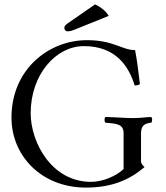

<svg xmlns="http://www.w3.org/2000/svg" viewBox="-20 -840 750 870"><path d="M410.6 -820 286.6 -734C273.6 -725 271.6 -720 271.6 -713C271.6 -705 277.6 -698 286.6 -698C295.6 -698 307.6 -701 328.6 -710L472.6 -768C459.9 -789.3 439.2 -806.7 410.6 -820ZM374 -658C202 -658 32 -527 32 -307C32 -134 168 10 369 10C487 10 567 -25 635 -83C624 -92 619 -100 619 -111V-236C619 -271.2 636 -281 665 -284C671 -290 671 -304 665 -310C635 -309 622 -305 582 -305C543 -305 505 -309 458 -310C452 -304 452 -290 458 -284C512.9 -279.8 540 -276.1 540 -236V-74C506 -42 446 -16 392 -16C214 -16 119 -195 119 -327C119 -502 233 -631 360 -631C505 -631 564 -539 590 -453C600 -453 606.7 -453.5 614 -459C606.2 -527.5 599.2 -577 592 -613C532 -613 496 -658 374 -658Z"/></svg>

Font: Libertinus Serif Display
Style: Regular
Weight: 400
Designer: Philipp H. Poll
Foundry: Khaled Hosny
Version: Version 6.1